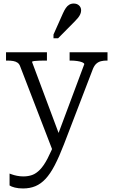

<svg xmlns="http://www.w3.org/2000/svg" viewBox="-20 -832 641 1084"><path d="M327 -38 316 -6 279 23 94 -457Q89 -471 79 -478Q69 -485 54.5 -487.5Q40 -490 21 -490H14V-537H245V-490H240Q221 -490 203 -489.5Q185 -489 173 -487.5Q161 -486 161 -482ZM341 -17Q314 53 289 101Q264 149 237.5 177.5Q211 206 180 219Q149 232 110 232Q84 232 64 227Q44 222 34 215V148Q37 149 48 153Q59 157 76 160.5Q93 164 112 164Q139 164 161.5 156Q184 148 205.5 126Q227 104 248 64Q269 24 294 -39L302 -58L456 -470Q455 -476 444 -480.5Q433 -485 415.5 -487.5Q398 -490 379 -490H373V-537H587V-490H581Q565 -490 550.5 -486.5Q536 -483 524.5 -473Q513 -463 505 -444ZM335 -756Q343 -774 351.5 -786.5Q360 -799 371 -805.5Q382 -812 396 -812Q415 -812 426.5 -801Q438 -790 438 -774Q438 -763 433.5 -752.5Q429 -742 421 -732Q413 -722 403 -712L308 -616H282V-637Z"/></svg>

Font: Roboto Serif SemiCondensed Light
Style: Regular
Weight: 300
Width: 4
Designer: Greg Gazdowicz
Foundry: Commercial Type
Version: Version 1.007